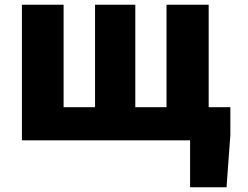

<svg xmlns="http://www.w3.org/2000/svg" viewBox="-20 -549 1040 806"><path d="M72 -529V40H778V237H931L947 18V-99H856V-529H679V-99H548V-529H379V-99H247V-529Z"/></svg>

Font: コーポレート・ロゴ ver3 Bold
Style: Regular
Weight: 700
Designer: [KANA_main] LOGOTYPE.JP [Source Han Sans] Ryoko NISHIZUKA 西塚涼子 (kana, bopomofo & ideographs); Paul D. Hunt (Latin, Greek
Version: Version 12.001;FEAKit 1.0